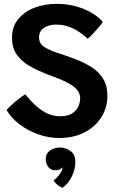

<svg xmlns="http://www.w3.org/2000/svg" viewBox="-20 -694 616 976"><path d="M281 7.5Q227 7.5 174.8 -11Q122.5 -29.5 80 -61.5Q37.5 -93.5 13.5 -134.5Q17.5 -141 35.8 -157.8Q54 -174.5 74.8 -191Q95.5 -207.5 108.5 -214.5Q127.5 -190.5 153.5 -164.8Q179.5 -139 212.8 -121Q246 -103 287 -103Q323.5 -103 345.5 -116.8Q367.5 -130.5 377.5 -151.5Q387.5 -172.5 387.5 -194Q387.5 -230.5 350.8 -256.5Q314 -282.5 251 -304.5Q191.5 -326 144 -350.8Q96.5 -375.5 68.8 -411.5Q41 -447.5 41 -502Q41 -559 72.8 -597.2Q104.5 -635.5 156.2 -655Q208 -674.5 268.5 -674.5Q340.5 -674.5 403.8 -649.2Q467 -624 502.5 -582.5Q496.5 -572.5 482.5 -556Q468.5 -539.5 452.8 -523Q437 -506.5 426 -497Q399.5 -523.5 357.5 -546.2Q315.5 -569 265.5 -569Q227.5 -569 203 -552Q178.5 -535 178.5 -503.5Q178.5 -472 205.8 -455Q233 -438 270 -426Q321 -409.5 367 -391.8Q413 -374 448.8 -350.2Q484.5 -326.5 505.2 -292Q526 -257.5 526 -207Q526 -147 495.2 -98.2Q464.5 -49.5 409.5 -21Q354.5 7.5 281 7.5ZM297.5 261Q292 259 277.2 249.5Q262.5 240 252.5 222.5Q261 217 271.5 205.8Q282 194.5 289.5 182Q297 169.5 297.5 161.5Q297.5 157.5 296.5 156Q292.5 162 285 166.8Q277.5 171.5 262 171.5Q237 171.5 224.8 153.8Q212.5 136 212.5 115.5Q212.5 86 234.8 71Q257 56 285.5 56Q315.5 56 339.2 74.2Q363 92.5 363 127.5Q363 164.5 346.2 201Q329.5 237.5 297.5 261Z"/></svg>

Font: Grandstander SemiBold
Style: Regular
Weight: 600
Designer: Tyler Finck
Foundry: Etcetera Type Co
Version: Version 1.200; ttfautohint (v1.8.3)